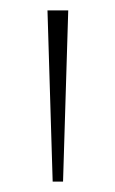

<svg xmlns="http://www.w3.org/2000/svg" viewBox="-20 -828 222 370"><path d="M81.5 -478 71.5 -808H111.5L101.5 -478Z"/></svg>

Font: Encode Sans Semi Condensed Thin
Style: Regular
Weight: 250
Width: 4
Designer: Multiple Designers
Foundry: Impallari Type
Version: Version 2.000